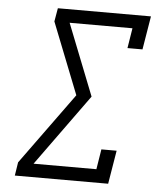

<svg xmlns="http://www.w3.org/2000/svg" viewBox="-53 -781 705 828"><g transform="rotate(5 300.0 -367.5)"><path d="M42 0 51 -58 276 -368 154 -677 164 -735H567L543 -590H478L492 -677H220L342 -368L118 -58H390L404 -145H470L446 0Z"/></g></svg>

Font: Iosevka Slab Light Extended
Style: Italic
Weight: 300
Width: 7
Italic angle: -9°
Monospace: yes
Designer: Belleve Invis
Foundry: Belleve Invis
Version: Version 11.1.0; ttfautohint (v1.8.3)